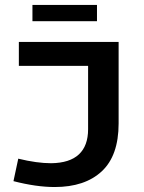

<svg xmlns="http://www.w3.org/2000/svg" viewBox="-20 -751 586 780"><path d="M34.7 0ZM34.7 -15.1 54.2 -106.4Q129.9 -87.9 188 -87.9Q263.2 -88.9 300.5 -123.8Q337.9 -158.7 337.9 -226.1V-483.4H56.6V-580.6H461.9V-249.5Q461.9 -118.7 393.3 -54.9Q324.7 8.8 202.1 8.8Q127.4 8.8 34.7 -15.1ZM111.8 -731H374V-665H111.8Z"/></svg>

Font: Heebo Medium
Style: Regular
Weight: 500
Designer: Oded Ezer
Foundry: Meir Sadan
Version: Version 2.001; ttfautohint (v1.5.14-ce02) -l 8 -r 50 -G 200 